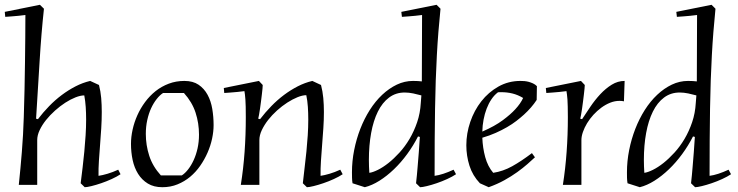

<svg xmlns="http://www.w3.org/2000/svg" viewBox="-25 -779 3109 809"><path d="M160.2 -742.2Q148.9 -637.7 142.1 -523.7Q135.3 -409.7 127 -278.8L134.8 -276.9Q156.7 -305.7 182.1 -331.8Q207.5 -357.9 235.6 -378.9Q263.7 -399.9 293.7 -415.3Q323.7 -430.7 355 -438L392.1 -420.9Q398.9 -394.5 401.4 -366Q403.8 -337.4 403.8 -307.1Q403.8 -273.4 401.6 -238.5Q399.4 -203.6 396.7 -169.2Q394 -134.8 391.8 -101.6Q389.6 -68.4 390.1 -38.1Q406.7 -40.5 428.2 -46.9Q449.7 -53.2 473.1 -64L482.9 -44.9Q467.8 -34.7 445.8 -24.7Q423.8 -14.6 401.6 -7.1Q379.4 0.5 360.4 5.1Q341.3 9.8 332 9.8L314.9 -6.8Q318.8 -38.6 323 -72.5Q327.1 -106.4 330.3 -140.6Q333.5 -174.8 335.7 -208.7Q337.9 -242.7 337.9 -274.9Q337.9 -302.7 336.2 -328.1Q334.5 -353.5 330.1 -377Q314 -377 293 -368.7Q272 -360.4 250 -346.2Q228 -332 206.8 -313Q185.5 -293.9 168.9 -273.2Q152.3 -252.4 142.1 -230.7Q131.8 -209 131.8 -189V0H54.2Q61.5 -69.3 67.1 -139.4Q72.8 -209.5 75.2 -285.2Q77.1 -344.2 78.4 -402.6Q79.6 -460.9 80.3 -516.1Q81.1 -571.3 81.5 -621.8Q82 -672.4 82 -715.8Q67.9 -713.9 52.7 -712.4Q40 -710.9 24.9 -710Q9.8 -709 -2.9 -708L-4.9 -729L143.1 -758.8L160.2 -742.2Z M875 -252Q875 -225.1 868.7 -195.1Q862.3 -165 849.6 -136Q836.9 -106.9 818.6 -80.6Q800.3 -54.2 776.4 -34.2Q752.4 -14.2 722.9 -2.2Q693.4 9.8 659.2 9.8Q623 9.8 597.9 -5.6Q572.8 -21 556.9 -46.4Q541 -71.8 533.9 -104.7Q526.9 -137.7 526.9 -172.9Q526.9 -201.7 533.7 -232.7Q540.5 -263.7 553.7 -293.2Q566.9 -322.8 586.4 -349.1Q606 -375.5 630.9 -395.3Q655.8 -415 686.3 -426.5Q716.8 -438 752 -438Q788.1 -438 811.8 -421.9Q835.4 -405.8 849.6 -379.6Q863.8 -353.5 869.4 -320.1Q875 -286.6 875 -252ZM741.2 -40Q754.9 -48.8 767.8 -65.4Q780.8 -82 791 -104.2Q801.3 -126.5 807.4 -153.8Q813.5 -181.2 813.5 -211.9Q813.5 -259.8 799.1 -304.2Q784.7 -348.6 750 -387.2H662.1Q648.4 -378.4 635.3 -361.8Q622.1 -345.2 611.8 -323Q601.6 -300.8 595.5 -273.2Q589.4 -245.6 589.4 -214.8Q589.4 -167.5 603.8 -122.8Q618.2 -78.1 652.8 -40Z M1418.9 -44.9Q1403.8 -34.7 1381.8 -24.7Q1359.9 -14.6 1337.6 -7.1Q1315.4 0.5 1296.4 5.1Q1277.3 9.8 1268.1 9.8L1251 -6.8Q1254.4 -38.6 1258.5 -72.5Q1262.7 -106.4 1266.1 -140.6Q1269.5 -174.8 1271.7 -208.7Q1273.9 -242.7 1273.9 -274.9Q1273.9 -302.7 1272.2 -328.6Q1270.5 -354.5 1265.6 -377.9Q1249.5 -377.9 1228.5 -369.4Q1207.5 -360.8 1185.5 -346.7Q1163.6 -332.5 1142.3 -313.5Q1121.1 -294.4 1104.7 -273.4Q1088.4 -252.4 1078.1 -230.7Q1067.9 -209 1067.9 -189V0H989.7Q1000.5 -67.9 1005.6 -139.2Q1010.7 -210.4 1010.7 -285.2Q1010.7 -311.5 1010.3 -329.3Q1009.8 -347.2 1009 -359.6Q1008.3 -372.1 1007.1 -380.1Q1005.9 -388.2 1004.9 -395Q990.7 -393.1 975.6 -391.6Q962.9 -390.1 947.8 -389.2Q932.6 -388.2 919.9 -387.2L918 -408.2L1065.9 -438L1082 -420.9Q1082 -417 1081.1 -406.2Q1080.1 -395.5 1078.4 -381.3Q1076.7 -367.2 1074.7 -351.3Q1072.8 -335.4 1070.6 -321Q1068.4 -306.6 1066.4 -295.2Q1064.5 -283.7 1063 -278.8L1070.8 -276.9Q1092.8 -305.7 1118.2 -331.8Q1143.6 -357.9 1171.6 -378.9Q1199.7 -399.9 1229.7 -415.3Q1259.8 -430.7 1291 -438L1327.6 -420.9Q1334.5 -394.5 1337.2 -366Q1339.8 -337.4 1339.8 -307.1Q1339.8 -273.4 1337.4 -238.5Q1335 -203.6 1332.3 -169.2Q1329.6 -134.8 1327.4 -101.6Q1325.2 -68.4 1325.7 -38.1Q1342.3 -40.5 1363.8 -46.9Q1385.3 -53.2 1408.7 -64Z M1831.1 -742.2Q1826.2 -693.8 1822.3 -645.3Q1818.4 -596.7 1815.7 -545.7Q1813 -494.6 1811 -439.2Q1809.1 -383.8 1808.1 -321.5Q1807.1 -259.3 1806.6 -189.2Q1806.2 -119.1 1806.2 -38.1Q1839.8 -42.5 1886.2 -64L1896.5 -44.9Q1881.3 -34.7 1859.4 -24.7Q1837.4 -14.6 1815.2 -7.1Q1793 0.5 1773.7 5.1Q1754.4 9.8 1745.1 9.8L1728 -6.8Q1731.9 -40.5 1734.6 -75.2Q1737.3 -109.9 1739.7 -138.2Q1742.2 -171.4 1744.1 -202.1L1736.3 -204.1Q1716.8 -165.5 1690.7 -129.9Q1664.6 -94.2 1634.8 -65.7Q1605 -37.1 1573.5 -17.3Q1542 2.4 1512.2 9.8L1460.4 -6.8Q1458.5 -18.1 1458.3 -30Q1458 -42 1458 -53.2Q1458 -100.1 1467.3 -146.7Q1476.6 -193.4 1493.2 -236.1Q1509.8 -278.8 1533.2 -315.7Q1556.6 -352.5 1585.4 -379.6Q1614.3 -406.7 1647 -422.4Q1679.7 -438 1715.3 -438Q1726.1 -438 1735.1 -437.5Q1744.1 -437 1752.4 -436L1753.4 -715.8Q1739.3 -713.9 1724.1 -712.4Q1711.4 -710.9 1696.3 -710Q1681.2 -709 1668.5 -708L1666 -729L1814.5 -758.8ZM1750.5 -377Q1735.4 -381.3 1716.3 -385.3Q1697.3 -389.2 1680.2 -389.2Q1642.6 -389.2 1614.3 -367.9Q1585.9 -346.7 1567.1 -308.6Q1548.3 -270.5 1538.8 -218.5Q1529.3 -166.5 1529.3 -105Q1529.3 -91.3 1529.8 -77.9Q1530.3 -64.5 1531.2 -50.8Q1545.9 -52.7 1567.1 -63.2Q1588.4 -73.7 1611.6 -92Q1634.8 -110.4 1658.2 -136Q1681.6 -161.6 1700.7 -193.8Q1719.7 -226.1 1732.7 -264.2Q1745.6 -302.2 1748 -345.2Z M2236.3 -357.9Q2215.3 -325.7 2182.6 -295.9Q2168.5 -283.2 2150.9 -269.5Q2133.3 -255.9 2111.3 -243.2Q2089.4 -230.5 2063.5 -219Q2037.6 -207.5 2007.3 -198.7Q2008.8 -156.2 2019.5 -116.9Q2030.3 -77.6 2053.2 -50.8Q2094.7 -57.1 2133.3 -78.6Q2171.9 -100.1 2216.3 -133.8L2229 -116.2Q2215.8 -104 2197.3 -87.6Q2178.7 -71.3 2154.3 -53.7Q2129.9 -36.1 2099.9 -19.5Q2069.8 -2.9 2034.2 9.8L1997.1 -6.8Q1966.3 -39.1 1953.1 -80.8Q1939.9 -122.6 1939.9 -167Q1939.9 -216.8 1956.5 -265.4Q1973.1 -314 2003.2 -352.3Q2033.2 -390.6 2075.2 -414.3Q2117.2 -438 2168 -438Q2175.8 -438 2184.8 -437.3Q2193.8 -436.5 2202.9 -434.1Q2211.9 -431.6 2220.9 -427.5Q2230 -423.3 2237.3 -416ZM2179.2 -366.2Q2157.2 -379.4 2134.5 -385Q2111.8 -390.6 2086.9 -390.6Q2083.5 -390.6 2080.3 -390.6Q2077.1 -390.6 2073.2 -390.1Q2057.6 -378.4 2045.7 -360.6Q2033.7 -342.8 2025.4 -321Q2017.1 -299.3 2012.5 -274.7Q2007.8 -250 2007.3 -224.6Q2060.1 -247.6 2093.5 -272.5Q2127 -297.4 2146 -318.4Q2168.5 -342.8 2179.2 -366.2Z M2604 -352.1Q2595.7 -354 2585.4 -354Q2565.4 -354 2545.9 -346.2Q2526.4 -338.4 2508.5 -325.2Q2490.7 -312 2475.3 -295.2Q2460 -278.3 2448.7 -259.8Q2437.5 -241.2 2431.2 -222.9Q2424.8 -204.6 2424.8 -189V0H2346.7Q2357.4 -67.9 2362.5 -139.2Q2367.7 -210.4 2367.7 -285.2Q2367.7 -311.5 2367.2 -329.3Q2366.7 -347.2 2366 -359.6Q2365.2 -372.1 2364 -380.1Q2362.8 -388.2 2361.8 -395Q2347.7 -393.1 2332.5 -391.6Q2319.8 -390.1 2304.7 -389.2Q2289.6 -388.2 2276.9 -387.2L2274.9 -408.2L2422.9 -438L2439 -420.9Q2439 -417 2438 -406.2Q2437 -395.5 2435.3 -381.3Q2433.6 -367.2 2431.6 -351.3Q2429.7 -335.4 2427.5 -321Q2425.3 -306.6 2423.3 -295.2Q2421.4 -283.7 2419.9 -278.8L2427.7 -276.9Q2443.8 -301.8 2462.9 -329.8Q2481.9 -357.9 2504.4 -382.1Q2526.9 -406.2 2552.5 -422.1Q2578.1 -438 2606.9 -438Z M2989.7 -742.2Q2984.9 -693.8 2981 -645.3Q2977.1 -596.7 2974.4 -545.7Q2971.7 -494.6 2969.7 -439.2Q2967.8 -383.8 2966.8 -321.5Q2965.8 -259.3 2965.3 -189.2Q2964.8 -119.1 2964.8 -38.1Q2998.5 -42.5 3044.9 -64L3055.2 -44.9Q3040 -34.7 3018.1 -24.7Q2996.1 -14.6 2973.9 -7.1Q2951.7 0.5 2932.4 5.1Q2913.1 9.8 2903.8 9.8L2886.7 -6.8Q2890.6 -40.5 2893.3 -75.2Q2896 -109.9 2898.4 -138.2Q2900.9 -171.4 2902.8 -202.1L2895 -204.1Q2875.5 -165.5 2849.4 -129.9Q2823.2 -94.2 2793.5 -65.7Q2763.7 -37.1 2732.2 -17.3Q2700.7 2.4 2670.9 9.8L2619.1 -6.8Q2617.2 -18.1 2616.9 -30Q2616.7 -42 2616.7 -53.2Q2616.7 -100.1 2626 -146.7Q2635.3 -193.4 2651.9 -236.1Q2668.5 -278.8 2691.9 -315.7Q2715.3 -352.5 2744.1 -379.6Q2772.9 -406.7 2805.7 -422.4Q2838.4 -438 2874 -438Q2884.8 -438 2893.8 -437.5Q2902.8 -437 2911.1 -436L2912.1 -715.8Q2897.9 -713.9 2882.8 -712.4Q2870.1 -710.9 2855 -710Q2839.8 -709 2827.1 -708L2824.7 -729L2973.1 -758.8ZM2909.2 -377Q2894 -381.3 2875 -385.3Q2856 -389.2 2838.9 -389.2Q2801.3 -389.2 2772.9 -367.9Q2744.6 -346.7 2725.8 -308.6Q2707 -270.5 2697.5 -218.5Q2688 -166.5 2688 -105Q2688 -91.3 2688.5 -77.9Q2689 -64.5 2689.9 -50.8Q2704.6 -52.7 2725.8 -63.2Q2747.1 -73.7 2770.3 -92Q2793.5 -110.4 2816.9 -136Q2840.3 -161.6 2859.4 -193.8Q2878.4 -226.1 2891.4 -264.2Q2904.3 -302.2 2906.7 -345.2Z"/></svg>

Font: Simonetta
Style: Italic
Weight: 400
Italic angle: -2°
Designer: Gayaneh Bagdasaryan
Foundry: BrownFox
Version: Version 1.001